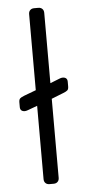

<svg xmlns="http://www.w3.org/2000/svg" viewBox="-52 -741 351 772"><g transform="rotate(-5 123.5 -355.0)"><path d="M116 0Q106 0 100 -6Q94 -12 94 -22V-318L56 -304Q48 -301 43 -301Q34 -301 29 -305.5Q24 -310 24 -319V-338Q24 -349 28.5 -353.5Q33 -358 46 -363L94 -381V-688Q94 -698 100 -704Q106 -710 116 -710H133Q143 -710 149 -704Q155 -698 155 -688V-404L193 -419Q200 -422 206 -422Q215 -422 220 -417.5Q225 -413 225 -404V-385Q225 -374 220.5 -369.5Q216 -365 203 -360L155 -341V-22Q155 -12 149 -6Q143 0 133 0Z"/></g></svg>

Font: Rubik AZ
Style: Regular
Weight: 300
Designer: Hubert and Fischer
Foundry: Hubert & Fischer
Version: Version 2.000